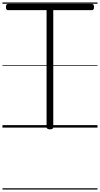

<svg xmlns="http://www.w3.org/2000/svg" viewBox="-20 -1030 807 1550"><path d="M383 14Q356 14 356 -5V-948H44Q37 -948 32.5 -953.5Q28 -959 28 -973Q28 -987 32.5 -992.5Q37 -998 44 -998H722Q730 -998 734.5 -992.5Q739 -987 739 -973Q739 -960 734.5 -954Q730 -948 722 -948H410V-5Q410 5 404 9.5Q398 14 383 14ZM0 490H767V500H0ZM0 -20H767V0H0ZM0 -505H767V-500H0ZM0 -1010H767V-1000H0Z"/></svg>

Font: Playwrite ES Guides
Style: Regular
Weight: 400
Designer: Veronika Burian, José Scaglione
Foundry: TypeTogether
Version: Version 1.003